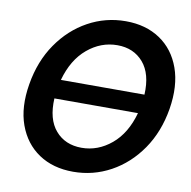

<svg xmlns="http://www.w3.org/2000/svg" viewBox="-83 -821 913 916"><g transform="rotate(10 374.0 -363.5)"><path d="M329.6 11.7Q231.9 11.7 162.8 -34.7Q93.8 -81.1 63.2 -165.3Q32.7 -249.5 51.8 -363.3Q70.8 -477.5 129.2 -562Q187.5 -646.5 272 -692.9Q356.4 -739.3 454.1 -739.3Q551.3 -739.3 620.4 -692.9Q689.5 -646.5 719.7 -562Q750 -477.5 731.4 -363.3Q712.4 -249.5 654.1 -165Q595.7 -80.6 511.2 -34.4Q426.8 11.7 329.6 11.7ZM196.8 -409.7H601.6Q606.9 -510.7 560.1 -565.2Q513.2 -619.6 434.1 -619.6Q354.5 -619.6 289.6 -565.2Q224.6 -510.7 196.8 -409.7ZM349.6 -107.9Q428.7 -107.9 493.7 -162.1Q558.6 -216.3 586.4 -317.4H181.6Q176.3 -216.3 223.1 -162.1Q270 -107.9 349.6 -107.9Z"/></g></svg>

Font: Inter Display Semi Bold
Style: Italic
Weight: 600
Italic angle: -9.39999°
Designer: Rasmus Andersson
Foundry: rsms
Version: Version 4.000;git-4fc901f